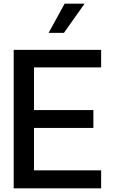

<svg xmlns="http://www.w3.org/2000/svg" viewBox="-20 -1020 625 1040"><path d="M326.2 -841.8H243.2L330.1 -1000H438ZM164.1 -654.8V-423.8H485.8V-327.1H164.1V-97.2H527.8V0H54.2V-750H527.8V-654.8Z"/></svg>

Font: Oakes Grotesk Medium
Style: Regular
Weight: 500
Designer: Samuel Oakes
Foundry: Samuel Oakes
Version: Version 1.000;PS 001.000;hotconv 1.0.88;makeotf.lib2.5.64775